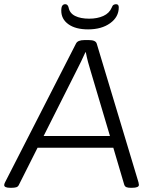

<svg xmlns="http://www.w3.org/2000/svg" viewBox="-30 -893 724 915"><path d="M19 2Q-10 2 -10 -11Q-10 -16 -6 -24L332 -685Q340 -702 372 -702H394Q426 -702 431 -685L630 -24Q632 -16 632 -12Q632 2 599 2H593Q580 2 572.5 -1Q565 -4 562 -13L510 -189H149L60 -12Q56 -3 47 -0.5Q38 2 25 2ZM332 -551 178 -245H494L403 -551Q396 -573 389.5 -597.5Q383 -622 379 -644H377Q368 -624 356.5 -600Q345 -576 332 -551ZM390 -753Q330 -753 296 -777.5Q262 -802 262 -842Q262 -859 267 -866Q272 -873 281 -873Q293 -873 297 -857Q302 -830 328 -817Q354 -804 395 -804Q434 -804 462.5 -817Q491 -830 502 -856Q506 -867 511.5 -870Q517 -873 523 -873Q536 -873 536 -858Q536 -812 495 -782.5Q454 -753 390 -753Z"/></svg>

Font: Asap Semi Expanded Semi Expanded Light
Style: Italic
Weight: 300
Width: 6
Italic angle: -6°
Designer: Pablo Cosgaya
Foundry: Omnibus-Type
Version: Version 3.001; ttfautohint (v1.8.4.7-5d5b)